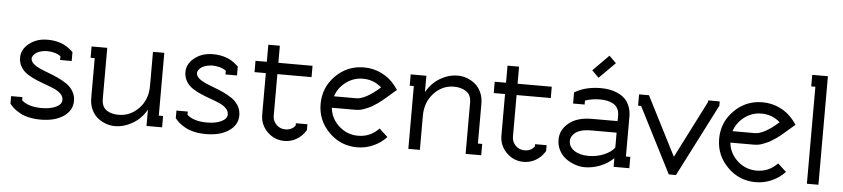

<svg xmlns="http://www.w3.org/2000/svg" viewBox="-43 -934 5254 1197"><g transform="rotate(5 2584.5 -335.0)"><path d="M320.8 -386.2Q286.1 -411.1 231.9 -411.1Q207 -409.7 188.5 -403.1Q169.9 -396.5 160.6 -387.7Q151.4 -378.9 147.2 -371.1Q143.1 -363.3 143.1 -356.9Q143.1 -339.4 158.9 -324.7Q174.8 -310.1 200 -298.8Q225.1 -287.6 255.6 -276.4Q286.1 -265.1 316.7 -251Q347.2 -236.8 372.3 -219.5Q397.5 -202.1 413.3 -175.5Q429.2 -148.9 429.2 -116.2Q429.2 -56.2 374.8 -19Q320.3 18.1 231.9 18.1Q192.4 18.1 159.2 10.7Q126 3.4 103.8 -9Q81.5 -21.5 68.1 -32Q54.7 -42.5 44.9 -54.2L36.1 -64V-111.8H106.9V-91.8Q148.4 -54.2 231.9 -54.2Q286.1 -54.2 321.5 -71.3Q356.9 -88.4 356.9 -116.2Q356.9 -136.7 341.1 -153.1Q325.2 -169.4 300 -180.7Q274.9 -191.9 244.4 -202.6Q213.9 -213.4 183.3 -226.3Q152.8 -239.3 127.7 -255.6Q102.5 -272 86.7 -297.9Q70.8 -323.7 70.8 -356.9Q70.8 -407.7 117.7 -444.8Q164.6 -481.9 231.9 -481.9Q324.2 -481.9 380.9 -429.2L393.1 -418.9V-362.8H320.8Z M963.9 -70.8H990.7V0H893.1V-102.1Q860.4 -44.4 806.6 -13.2Q752.9 18.1 695.8 18.1Q668 18.1 640.4 8.3Q612.8 -1.5 588.9 -20.3Q564.9 -39.1 549.8 -71Q534.7 -103 534.7 -143.1V-393.1H508.8V-463.9H606.9V-143.1Q606.9 -117.7 616 -99.6Q625 -81.5 641.1 -72Q657.2 -62.5 675 -58.3Q692.9 -54.2 713.9 -54.2Q786.6 -54.2 839.8 -109.6Q893.1 -165 893.1 -250V-463.9H963.9Z M1355.5 -386.2Q1320.8 -411.1 1266.6 -411.1Q1241.7 -409.7 1223.1 -403.1Q1204.6 -396.5 1195.3 -387.7Q1186 -378.9 1181.9 -371.1Q1177.7 -363.3 1177.7 -356.9Q1177.7 -339.4 1193.6 -324.7Q1209.5 -310.1 1234.6 -298.8Q1259.8 -287.6 1290.3 -276.4Q1320.8 -265.1 1351.3 -251Q1381.8 -236.8 1407 -219.5Q1432.1 -202.1 1448 -175.5Q1463.9 -148.9 1463.9 -116.2Q1463.9 -56.2 1409.4 -19Q1355 18.1 1266.6 18.1Q1227.1 18.1 1193.8 10.7Q1160.6 3.4 1138.4 -9Q1116.2 -21.5 1102.8 -32Q1089.4 -42.5 1079.6 -54.2L1070.8 -64V-111.8H1141.6V-91.8Q1183.1 -54.2 1266.6 -54.2Q1320.8 -54.2 1356.2 -71.3Q1391.6 -88.4 1391.6 -116.2Q1391.6 -136.7 1375.7 -153.1Q1359.9 -169.4 1334.7 -180.7Q1309.6 -191.9 1279.1 -202.6Q1248.5 -213.4 1218 -226.3Q1187.5 -239.3 1162.4 -255.6Q1137.2 -272 1121.3 -297.9Q1105.5 -323.7 1105.5 -356.9Q1105.5 -407.7 1152.3 -444.8Q1199.2 -481.9 1266.6 -481.9Q1358.9 -481.9 1415.5 -429.2L1427.7 -418.9V-362.8H1355.5Z M1605.5 -570.8H1677.7V-463.9H1891.6V-393.1H1677.7V-133.8Q1677.7 -100.1 1700.7 -77.1Q1723.6 -54.2 1757.3 -54.2Q1797.4 -54.2 1819.3 -84V-98.1H1891.6V-62L1886.7 -54.2Q1866.2 -21.5 1831.8 -1.7Q1797.4 18.1 1757.3 18.1Q1694.3 18.1 1649.9 -26.4Q1605.5 -70.8 1605.5 -133.8V-393.1H1534.7V-463.9H1605.5Z M2034.2 -213.9Q2041 -146.5 2092.3 -100.3Q2143.6 -54.2 2212.4 -54.2Q2288.6 -54.2 2342.3 -110.8L2395.5 -62Q2360.4 -24.4 2312.7 -3.2Q2265.1 18.1 2212.4 18.1Q2108.9 18.1 2035.6 -55.2Q1962.4 -128.4 1962.4 -231.9Q1962.4 -335.4 2035.6 -408.7Q2108.9 -481.9 2212.4 -481.9Q2271 -481.9 2322.3 -457Q2373.5 -432.1 2408.2 -388.2L2429.2 -359.9L2403.3 -337.9Q2400.9 -335.9 2385.5 -322.5Q2370.1 -309.1 2364.5 -304.2Q2358.9 -299.3 2343 -286.4Q2327.1 -273.4 2318.1 -267.6Q2309.1 -261.7 2293.5 -251.5Q2277.8 -241.2 2265.9 -236.1Q2253.9 -231 2238.8 -224.9Q2223.6 -218.8 2209.2 -216.3Q2194.8 -213.9 2180.2 -213.9ZM2180.2 -286.1Q2238.8 -286.1 2329.1 -367.2Q2278.8 -411.1 2212.4 -411.1Q2153.8 -411.1 2106.4 -376Q2059.1 -340.8 2041.5 -286.1Z M2531.7 -393.1H2505.9V-463.9H2604V-361.8Q2636.7 -419.4 2689.7 -450.7Q2742.7 -481.9 2799.8 -481.9Q2827.6 -481.9 2855.2 -472.2Q2882.8 -462.4 2906.7 -443.6Q2930.7 -424.8 2945.8 -392.8Q2960.9 -360.8 2960.9 -320.8V-70.8H2987.8V0H2890.1V-320.8Q2890.1 -369.1 2858.6 -390.1Q2827.1 -411.1 2781.7 -411.1Q2709 -411.1 2656.5 -355Q2604 -298.8 2604 -213.9V0H2531.7Z M3102.5 -570.8H3174.8V-463.9H3388.7V-393.1H3174.8V-133.8Q3174.8 -100.1 3197.8 -77.1Q3220.7 -54.2 3254.4 -54.2Q3294.4 -54.2 3316.4 -84V-98.1H3388.7V-62L3383.8 -54.2Q3363.3 -21.5 3328.9 -1.7Q3294.4 18.1 3254.4 18.1Q3191.4 18.1 3147 -26.4Q3102.5 -70.8 3102.5 -133.8V-393.1H3031.7V-463.9H3102.5Z M3674.3 -544.9 3631.3 -587.9 3730.5 -688 3774.4 -645ZM3655.3 -213.9Q3621.1 -213.9 3595.5 -206.5Q3569.8 -199.2 3556.4 -187.3Q3543 -175.3 3536.6 -163.1Q3530.3 -150.9 3530.3 -139.2Q3530.3 -100.6 3564.7 -77.4Q3599.1 -54.2 3655.3 -54.2Q3706.5 -54.2 3752.2 -73.7Q3797.9 -93.3 3816.4 -121.1V-213.9ZM3914.6 0H3816.4V-54.2Q3782.2 -20.5 3734.1 -1.2Q3686 18.1 3637.2 18.1Q3607.9 18.1 3577.4 8.1Q3546.9 -2 3520.3 -20.8Q3493.7 -39.6 3476.6 -70.6Q3459.5 -101.6 3459.5 -139.2Q3459.5 -200.7 3511.5 -243.4Q3563.5 -286.1 3655.3 -286.1H3816.4V-320.8Q3816.4 -347.2 3805.9 -365.7Q3795.4 -384.3 3777.1 -393.8Q3758.8 -403.3 3739 -407.2Q3719.2 -411.1 3695.3 -411.1Q3645.5 -411.1 3602.5 -396V-371.1H3530.3V-440.9L3551.3 -452.1Q3612.3 -481.9 3695.3 -481.9Q3722.7 -481.9 3748.3 -477.5Q3773.9 -473.1 3799.8 -461.7Q3825.7 -450.2 3844.5 -432.6Q3863.3 -415 3875.2 -386.2Q3887.2 -357.4 3887.2 -320.8V-70.8H3914.6Z M4439.9 -463.9V-437L4208 17.1H4163.1L3954.1 -393.1H3935.1V-463.9H3997.1L4185.1 -95.2L4367.7 -454.1V-463.9Z M4528.3 -213.9Q4535.2 -146.5 4586.4 -100.3Q4637.7 -54.2 4706.5 -54.2Q4782.7 -54.2 4836.4 -110.8L4889.6 -62Q4854.5 -24.4 4806.9 -3.2Q4759.3 18.1 4706.5 18.1Q4603 18.1 4529.8 -55.2Q4456.5 -128.4 4456.5 -231.9Q4456.5 -335.4 4529.8 -408.7Q4603 -481.9 4706.5 -481.9Q4765.1 -481.9 4816.4 -457Q4867.7 -432.1 4902.3 -388.2L4923.3 -359.9L4897.5 -337.9Q4895 -335.9 4879.6 -322.5Q4864.3 -309.1 4858.6 -304.2Q4853 -299.3 4837.2 -286.4Q4821.3 -273.4 4812.3 -267.6Q4803.2 -261.7 4787.6 -251.5Q4772 -241.2 4760 -236.1Q4748 -231 4732.9 -224.9Q4717.8 -218.8 4703.4 -216.3Q4689 -213.9 4674.3 -213.9ZM4674.3 -286.1Q4732.9 -286.1 4823.2 -367.2Q4772.9 -411.1 4706.5 -411.1Q4647.9 -411.1 4600.6 -376Q4553.2 -340.8 4535.6 -286.1Z M5000 -679.2H5098.1V0H5025.9V-606.9H5000Z"/></g></svg>

Font: Rawengulk
Style: Bold
Weight: 700
Version: Version 0.92